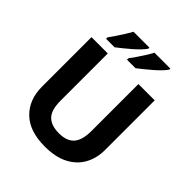

<svg xmlns="http://www.w3.org/2000/svg" viewBox="-251 -1091 1259 1259"><g transform="rotate(45 378.0 -462.0)"><path d="M671 -252Q671 -178 638.5 -118.5Q606 -59 540.5 -24.5Q475 10 375 10Q233 10 159 -62.5Q85 -135 85 -254V-714H236V-277Q236 -189 272 -153Q308 -117 379 -117Q453 -117 486.5 -156Q520 -195 520 -278V-714H671ZM596 -924Q588 -911 569 -891Q550 -871 525 -849Q500 -827 475.5 -807.5Q451 -788 433 -774H354V-787Q368 -806 386 -832Q404 -858 421 -885Q438 -912 449 -934H596ZM402 -924Q394 -911 375 -891Q356 -871 331 -849Q306 -827 281.5 -807.5Q257 -788 239 -774H160V-787Q174 -806 191.5 -832Q209 -858 226 -885Q243 -912 255 -934H402Z"/></g></svg>

Font: Noto Sans Bamum
Style: Bold
Weight: 700
Designer: Monotype Design Team
Foundry: Monotype Imaging Inc.
Version: Version 2.002; ttfautohint (v1.8.4.7-5d5b)